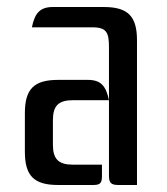

<svg xmlns="http://www.w3.org/2000/svg" viewBox="-20 -528 476 548"><path d="M291 -27C291 -6 297 0 318 0H371V-413C371 -482 345 -508 276 -508H131C92 -508 79 -488 71 -450H244C285 -450 291 -434 291 -393ZM246 0C267 0 271 -6 271 -27V-58H188C147 -58 131 -74 131 -115V-185C131 -226 147 -242 188 -242H291C283 -280 270 -300 231 -300H146C77 -300 51 -274 51 -205V-95C51 -26 77 0 146 0Z"/></svg>

Font: Rationale One
Style: Regular
Weight: 400
Designer: Cyreal (www.cyreal.org)
Foundry: Cyreal (www.cyreal.org)
Version: Version 1.001